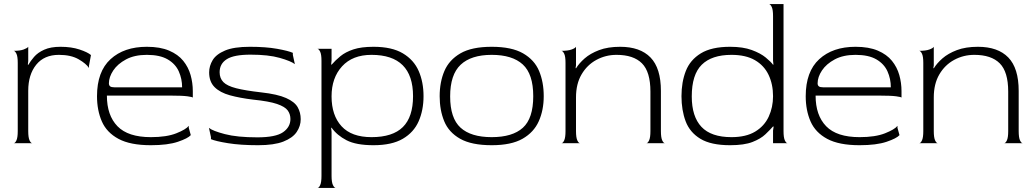

<svg xmlns="http://www.w3.org/2000/svg" viewBox="-20 -710 5133 952"><path d="M48 0Q55 0 61.5 -14Q68 -28 68 -60V-398Q68 -430 61.5 -443.5Q55 -457 48 -458Q79 -458 97 -464.5Q115 -471 120 -478V-407L118 -390L120 -388Q131 -407 149 -428Q167 -449 199 -463.5Q231 -478 280 -478Q334 -478 374.5 -464.5Q415 -451 431 -437L421 -383V-373Q408 -394 370 -416Q332 -438 272 -438Q199 -438 159.5 -389Q120 -340 120 -260V-60Q120 -28 126.5 -14Q133 0 140 0Z M728 10Q626 10 567.5 -21.5Q509 -53 485 -108Q461 -163 461 -233Q461 -355 528 -416.5Q595 -478 708 -478Q774 -478 818.5 -459Q863 -440 888.5 -408.5Q914 -377 925 -338Q936 -299 936 -258V-226Q935 -229 909.5 -232.5Q884 -236 826 -236H510Q510 -138 562.5 -84Q615 -30 728 -30Q806 -30 854 -49Q902 -68 916 -86V-76L926 -40Q912 -24 862 -7Q812 10 728 10ZM548 -277H883Q883 -319 866.5 -356Q850 -393 811.5 -415.5Q773 -438 708 -438Q647 -438 605 -415.5Q563 -393 541.5 -360.5Q520 -328 520 -297Q520 -287 526 -282Q532 -277 548 -277Z M1260 10Q1172 10 1110.5 0Q1049 -10 1026 -20V-30L1016 -76Q1034 -61 1095 -45Q1156 -29 1256 -29Q1347 -29 1383.5 -54.5Q1420 -80 1420 -120Q1420 -144 1406.5 -162.5Q1393 -181 1353.5 -194.5Q1314 -208 1235 -216Q1169 -224 1120 -237.5Q1071 -251 1044 -278Q1017 -305 1017 -351Q1017 -383 1034.5 -412Q1052 -441 1096 -459.5Q1140 -478 1219 -478Q1298 -478 1354 -468Q1410 -458 1432 -448V-438L1442 -392Q1423 -407 1367 -423Q1311 -439 1222 -439Q1140 -439 1104.5 -416.5Q1069 -394 1069 -352Q1069 -322 1087.5 -303Q1106 -284 1151 -272.5Q1196 -261 1275 -252Q1356 -243 1398.5 -224Q1441 -205 1456 -178.5Q1471 -152 1471 -119Q1471 -85 1451 -55.5Q1431 -26 1385 -8Q1339 10 1260 10Z M1554 222Q1561 222 1567.5 208Q1574 194 1574 162V-408Q1574 -440 1567.5 -453.5Q1561 -467 1554 -468H1624V-410L1622 -391L1624 -389Q1643 -411 1668 -431.5Q1693 -452 1732 -465Q1771 -478 1832 -478Q1923 -478 1977.5 -445.5Q2032 -413 2056 -358Q2080 -303 2080 -233Q2080 -164 2056 -109Q2032 -54 1977.5 -22Q1923 10 1832 10Q1746 10 1698.5 -14.5Q1651 -39 1624 -77L1622 -76L1624 -57V162Q1624 194 1631 208Q1638 222 1645 222ZM1822 -30Q1927 -30 1977.5 -80Q2028 -130 2028 -233Q2028 -438 1822 -438Q1728 -438 1676 -381Q1624 -324 1624 -232Q1624 -138 1673.5 -84Q1723 -30 1822 -30Z M2418 10Q2318 10 2261.5 -22Q2205 -54 2182.5 -109Q2160 -164 2160 -233Q2160 -303 2183.5 -358Q2207 -413 2263 -445.5Q2319 -478 2418 -478Q2517 -478 2573.5 -445.5Q2630 -413 2653 -358Q2676 -303 2676 -233Q2676 -164 2651.5 -109Q2627 -54 2571 -22Q2515 10 2418 10ZM2418 -30Q2521 -30 2572.5 -76.5Q2624 -123 2624 -233Q2624 -343 2572 -390.5Q2520 -438 2418 -438Q2316 -438 2264 -389Q2212 -340 2212 -232Q2212 -124 2263.5 -77Q2315 -30 2418 -30Z M2764 0Q2771 0 2777.5 -14Q2784 -28 2784 -60V-398Q2784 -430 2777.5 -443.5Q2771 -457 2764 -458Q2796 -458 2814 -464.5Q2832 -471 2836 -478V-386L2834 -373L2836 -371Q2851 -396 2879 -420.5Q2907 -445 2950.5 -461.5Q2994 -478 3055 -478Q3154 -478 3205.5 -425Q3257 -372 3257 -259V-60Q3257 -28 3263.5 -14Q3270 0 3277 0H3185Q3192 0 3198.5 -14Q3205 -28 3205 -60V-256Q3205 -354 3163 -396Q3121 -438 3037 -438Q2983 -438 2937 -413Q2891 -388 2863.5 -341Q2836 -294 2836 -227V-60Q2836 -28 2842.5 -14Q2849 0 2856 0Z M3600 10Q3505 10 3452.5 -22Q3400 -54 3379.5 -109Q3359 -164 3359 -233Q3359 -303 3380.5 -358Q3402 -413 3455 -445.5Q3508 -478 3600 -478Q3664 -478 3707.5 -462Q3751 -446 3776.5 -425Q3802 -404 3813 -389L3815 -390L3813 -409V-630Q3813 -662 3806.5 -675.5Q3800 -689 3793 -690H3865V-60Q3865 -28 3871.5 -14Q3878 0 3885 0H3813V-63L3816 -82L3813 -83Q3798 -66 3775 -44Q3752 -22 3711 -6Q3670 10 3600 10ZM3607 -30Q3679 -30 3724.5 -57.5Q3770 -85 3791.5 -131.5Q3813 -178 3813 -233Q3813 -292 3791 -338.5Q3769 -385 3723.5 -411.5Q3678 -438 3607 -438Q3509 -438 3459.5 -389Q3410 -340 3410 -232Q3410 -132 3458 -81Q3506 -30 3607 -30Z M4242 10Q4140 10 4081.5 -21.5Q4023 -53 3999 -108Q3975 -163 3975 -233Q3975 -355 4042 -416.5Q4109 -478 4222 -478Q4288 -478 4332.5 -459Q4377 -440 4402.5 -408.5Q4428 -377 4439 -338Q4450 -299 4450 -258V-226Q4449 -229 4423.5 -232.5Q4398 -236 4340 -236H4024Q4024 -138 4076.5 -84Q4129 -30 4242 -30Q4320 -30 4368 -49Q4416 -68 4430 -86V-76L4440 -40Q4426 -24 4376 -7Q4326 10 4242 10ZM4062 -277H4397Q4397 -319 4380.5 -356Q4364 -393 4325.5 -415.5Q4287 -438 4222 -438Q4161 -438 4119 -415.5Q4077 -393 4055.5 -360.5Q4034 -328 4034 -297Q4034 -287 4040 -282Q4046 -277 4062 -277Z M4538 0Q4545 0 4551.5 -14Q4558 -28 4558 -60V-398Q4558 -430 4551.5 -443.5Q4545 -457 4538 -458Q4570 -458 4588 -464.5Q4606 -471 4610 -478V-386L4608 -373L4610 -371Q4625 -396 4653 -420.5Q4681 -445 4724.5 -461.5Q4768 -478 4829 -478Q4928 -478 4979.5 -425Q5031 -372 5031 -259V-60Q5031 -28 5037.5 -14Q5044 0 5051 0H4959Q4966 0 4972.5 -14Q4979 -28 4979 -60V-256Q4979 -354 4937 -396Q4895 -438 4811 -438Q4757 -438 4711 -413Q4665 -388 4637.5 -341Q4610 -294 4610 -227V-60Q4610 -28 4616.5 -14Q4623 0 4630 0Z"/></svg>

Font: Red Rose Light
Style: Regular
Weight: 300
Designer: Jaikishan Patel
Version: Version 1.001; ttfautohint (v1.8.3)